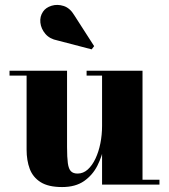

<svg xmlns="http://www.w3.org/2000/svg" viewBox="-20 -746 683 776"><path d="M231 10Q175.5 10 144.2 -9.8Q113 -29.5 100.2 -63.5Q87.5 -97.5 87.5 -141V-440.5H18.5V-460H251V-152Q251 -110 254.2 -86.5Q257.5 -63 266.8 -53.8Q276 -44.5 293.5 -44.5Q316.5 -44.5 334.8 -61Q353 -77.5 366 -105.2Q379 -133 385.8 -167.2Q392.5 -201.5 392.5 -237L408.5 -237.5Q408.5 -200.5 400.8 -157.8Q393 -115 373.8 -76.8Q354.5 -38.5 319.8 -14.2Q285 10 231 10ZM392.5 0V-440.5H330V-460H556V-19.5H624.5V0ZM350.5 -546.5 212.5 -582.5Q181 -588.5 163.5 -609Q146 -629.5 143.2 -654.5Q140.5 -679.5 154 -699Q165 -715.5 188.5 -722.8Q212 -730 237.5 -721.8Q263 -713.5 280.5 -684L360.5 -559.5Z"/></svg>

Font: Bodoni Moda 11pt ExtraBold
Style: Regular
Weight: 800
Designer: Owen Earl
Foundry: indestructible type
Version: Version 2.004